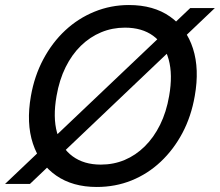

<svg xmlns="http://www.w3.org/2000/svg" viewBox="-47 -732 875 764"><path d="M-27 0 710 -700H808L72 0ZM338 12Q242 12 176.5 -33.5Q111 -79 84 -160.5Q57 -242 76 -350Q90 -430 125.5 -496.5Q161 -563 212.5 -611Q264 -659 329 -685.5Q394 -712 466 -712Q564 -712 629.5 -666Q695 -620 721 -538.5Q747 -457 728 -350Q714 -269 679 -203Q644 -137 592.5 -88.5Q541 -40 476.5 -14Q412 12 338 12ZM354 -77Q405 -77 449 -95.5Q493 -114 529 -149.5Q565 -185 590 -235.5Q615 -286 626 -350Q641 -435 624 -496Q607 -557 562.5 -589.5Q518 -622 450 -622Q400 -622 355.5 -603.5Q311 -585 275 -550Q239 -515 214 -464.5Q189 -414 178 -350Q163 -265 180 -204Q197 -143 242 -110Q287 -77 354 -77Z"/></svg>

Font: DM Sans 9pt Medium
Style: Italic
Weight: 500
Italic angle: -10°
Version: Version 4.004;gftools[0.9.30]